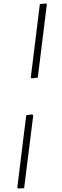

<svg xmlns="http://www.w3.org/2000/svg" viewBox="-20 -814 357 1098"><path d="M245 -794 248 -790 196 -370 161 -366 156 -370 208 -791ZM165 -160 170 -153 118 262 83 264 79 258 130 -155Z"/></svg>

Font: Alegreya Sans SC Light
Style: Italic
Weight: 300
Italic angle: -7°
Designer: Juan Pablo del Peral
Foundry: Huerta Tipografica
Version: Version 2.007